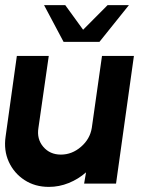

<svg xmlns="http://www.w3.org/2000/svg" viewBox="-26 -719 585 752"><path d="M-4 -184.5 40 -500H165L124.5 -218Q117.5 -174.5 143.5 -144Q169.5 -113.5 212.5 -113.5Q256 -113.5 291.2 -144Q326.5 -174.5 333.5 -218L373.5 -500H498.5L428.5 0H303.5L311 -44Q281 -17.5 243.2 -2.2Q205.5 13 165.5 13Q111 13 70 -13.8Q29 -40.5 8.5 -85.2Q-12 -130 -4 -184.5ZM223 -555 146.5 -699H229.5L299.5 -602.5L395.5 -699H479L363.5 -555Z"/></svg>

Font: Urbanist
Style: Bold Italic
Weight: 700
Italic angle: -8°
Designer: Corey Hu
Foundry: Corey Hu
Version: Version 1.330; ttfautohint (v1.8.4.7-5d5b)